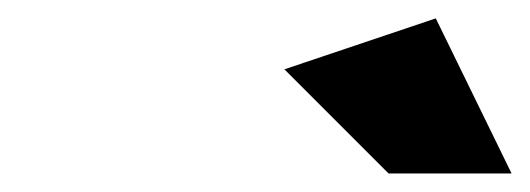

<svg xmlns="http://www.w3.org/2000/svg" viewBox="-20 -788 574 208"><path d="M288.1 -712.9 452.1 -768.1 534.2 -600.1H400.9Z"/></svg>

Font: Trueno
Style: Bold Italic
Weight: 700
Designer: Julieta Ulanovsky
Foundry: Julieta Ulanovsky
Version: Version 3.001b | FøM Fix